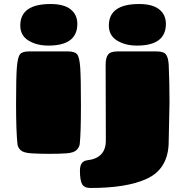

<svg xmlns="http://www.w3.org/2000/svg" viewBox="-20 -762 924 956"><path d="M124 -506H319Q353 -506 364.5 -491Q376 -476 379.5 -424.5Q383 -373 383 -236.5Q383 -100 377 -44Q374 -27 360 -14Q346 -1 310.5 1.5Q275 4 226 4Q177 4 137 1.5Q97 -1 83 -14Q69 -27 67 -44Q60 -109 60 -243.5Q60 -378 64 -427Q68 -476 79 -491Q90 -506 124 -506ZM232 -742Q298 -742 331.5 -715.5Q365 -689 365 -643Q365 -535 221 -535Q163 -535 122 -560Q81 -585 81 -635Q81 -742 232 -742ZM824 -252 820 -59Q820 79 709 129Q610 174 431 174Q399 174 388.5 154.5Q378 135 378 87.5Q378 40 415 36Q507 25 507 -62L506 -440Q506 -474 518 -490Q530 -506 565 -506H760Q795 -506 806.5 -490.5Q818 -475 820 -440Q824 -355 824 -252ZM673 -742Q739 -742 772.5 -715.5Q806 -689 806 -643Q806 -535 662 -535Q604 -535 563 -560Q522 -585 522 -635Q522 -742 673 -742Z"/></svg>

Font: Chango
Style: Regular
Weight: 400
Designer: Manuel Lupez
Foundry: Fontstage
Version: Version 1.001